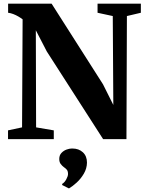

<svg xmlns="http://www.w3.org/2000/svg" viewBox="-20 -763 802 1053"><path d="M24 0V-48L101 -64.5L104 -657Q93.5 -665 80.2 -672.8Q67 -680.5 52.5 -686Q38 -691.5 24.5 -693V-743H263L545 -300.5L601.5 -187.5L598.5 -675L515 -693V-743H752.5V-693L676 -675L673.5 0H545.5L236.5 -481L176.5 -597L178 -64.5L275 -48V0ZM457 129Q456.5 161 439.8 189.5Q423 218 400 238.8Q377 259.5 359 270H357L321.5 252L320.5 246Q334 238 343.5 220.5Q353 203 353 191.5Q353 176 346.8 168.2Q340.5 160.5 330 153.5Q320.5 146.5 312.8 136.2Q305 126 305 109Q305 88.5 317 75.8Q329 63 345.2 57.2Q361.5 51.5 373.5 51.5H377Q412 51.5 434.5 72.2Q457 93 457 129Z"/></svg>

Font: Merriweather 60pt ExtraBold
Style: Regular
Weight: 800
Version: Version 2.100